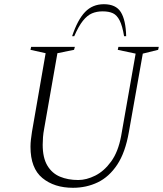

<svg xmlns="http://www.w3.org/2000/svg" viewBox="-20 -883 775 913"><path d="M327 10Q238 10 181.5 -36.5Q125 -83 125 -185Q125 -202 127 -219Q129 -236 132 -256L197 -630L125 -646L128 -660H336L332 -646L253 -630L190 -271Q186 -250 184.5 -231Q183 -212 183 -195Q183 -133 205 -96Q227 -59 265 -43Q303 -27 352 -27Q391 -27 433 -48Q475 -69 508.5 -115Q542 -161 556 -236L625 -628L540 -646L543 -660H735L732 -646L659 -628L593 -256Q576 -158 537.5 -100Q499 -42 445 -16Q391 10 327 10ZM323 -711Q349 -789 384.5 -826Q420 -863 474 -863Q531 -863 554.5 -825.5Q578 -788 580 -711H570Q562 -760 549 -785.5Q536 -811 517 -820Q498 -829 468 -829Q440 -829 417.5 -819.5Q395 -810 374.5 -784.5Q354 -759 333 -711Z"/></svg>

Font: Spectral ExtraLight
Style: Italic
Weight: 275
Italic angle: -10°
Designer: Jean-Baptiste Levee
Foundry: Production Type
Version: Version 2.001